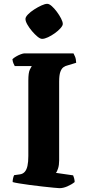

<svg xmlns="http://www.w3.org/2000/svg" viewBox="-20 -983 463 1003"><path d="M291 0Q284 0 260 -2.5Q236 -5 203 -8.5Q170 -12 137 -16.5Q104 -21 79.5 -25Q55 -29 46 -32Q46 -42 48.5 -52.5Q51 -63 54 -68L83 -72Q99 -74 109 -85Q119 -96 123.5 -116.5Q128 -137 128 -168V-562Q128 -604 136 -619.5Q144 -635 146 -638H57Q54 -643 50 -652.5Q46 -662 45 -674Q51 -680 63.5 -687.5Q76 -695 88.5 -699.5Q101 -704 106 -704H364Q367 -698 372 -687Q377 -676 378 -655L335 -642Q321 -639 311 -631.5Q301 -624 295 -607Q289 -590 289 -556V-145Q289 -121 283.5 -103.5Q278 -86 272 -80L362 -67Q364 -63 367 -52.5Q370 -42 370 -32Q354 -19 332 -9.5Q310 0 291 0ZM200 -780Q190 -780 176 -791.5Q162 -803 147.5 -820Q133 -837 123 -854.5Q113 -872 113 -884Q113 -894 126 -907.5Q139 -921 158.5 -933.5Q178 -946 196.5 -954.5Q215 -963 227 -963Q237 -963 250.5 -951Q264 -939 277 -921.5Q290 -904 299 -886.5Q308 -869 308 -858Q308 -849 296 -835.5Q284 -822 266.5 -809.5Q249 -797 231 -788.5Q213 -780 200 -780Z"/></svg>

Font: Texturina 12pt ExtraBold
Style: Regular
Weight: 800
Designer: Guillermo Torres Carreño
Foundry: Omnibus-Type
Version: Version 1.002